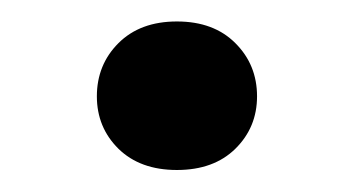

<svg xmlns="http://www.w3.org/2000/svg" viewBox="-20 -434 332 178"><path d="M69.8 -344.7Q69.8 -374 89.8 -394Q109.9 -414.1 144 -414.1Q178.2 -414.1 198.2 -394Q218.3 -374 218.3 -344.7Q218.3 -315.9 198.2 -296.1Q178.2 -276.4 144 -276.4Q109.9 -276.4 89.8 -296.1Q69.8 -315.9 69.8 -344.7Z"/></svg>

Font: Vazirmatn RD FD SemiBold
Style: Regular
Weight: 600
Designer: Saber Rastikerdar
Foundry: Saber Rastikerdar
Version: Version 33.003